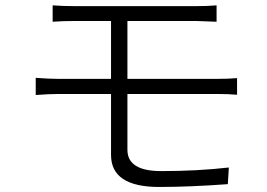

<svg xmlns="http://www.w3.org/2000/svg" viewBox="-20 -705 1017 732"><path d="M180.7 -684.6Q218.8 -681.6 265.6 -681.6H727.5Q773.4 -681.6 805.7 -684.6V-622.1Q738.3 -625 727.5 -625H465.8V-404.3H807.6Q851.6 -404.3 883.8 -407.2V-343.8Q851.6 -346.7 808.6 -346.7H465.8V-133.8Q465.8 -52.7 594.7 -52.7Q732.4 -52.7 852.5 -66.4L848.6 -2.9Q702.1 7.8 586.9 7.8Q403.3 7.8 403.3 -114.3V-346.7H203.1Q168.9 -346.7 116.2 -342.8V-408.2Q168.9 -404.3 203.1 -404.3H403.3V-625H265.6Q218.8 -625 180.7 -622.1Z"/></svg>

Font: Min Sans Light
Style: Regular
Weight: 300
Designer: Jinseong-Kim, NotoSansCJK, Nunito
Foundry: Jinseong-Kim
Version: Version 1.400;Glyphs 3.1.2 (3151)